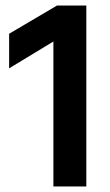

<svg xmlns="http://www.w3.org/2000/svg" viewBox="-20 -674 398 694"><path d="M292 0H173V-524L13 -427V-552L186 -654H292Z"/></svg>

Font: Hind Jalandhar SemiBold
Style: Regular
Weight: 600
Designer: Namrata Goyal
Foundry: Indian Type Foundry
Version: Version 0.702;PS 1.0;hotconv 1.0.81;makeotf.lib2.5.63406